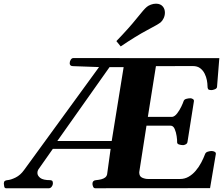

<svg xmlns="http://www.w3.org/2000/svg" viewBox="-100 -1002 1194 1022"><path d="M-67.9 0Q-75.7 0 -77.6 -9.8Q-79.6 -19.5 -79.6 -24.9Q-79.6 -34.7 -74.5 -38.6Q-69.3 -42.5 -61.5 -43Q-42.5 -44.4 -16.8 -57.1Q8.8 -69.8 28.3 -97.2L427.2 -645L289.1 -649.9Q271 -649.9 271 -665.5Q271 -675.3 276.6 -684.1Q282.2 -692.9 290.5 -692.9L1067.4 -692.4L1055.2 -539.1Q1054.2 -530.8 1043.2 -526.6Q1032.2 -522.5 1026.9 -522.5Q1010.7 -522.5 1007.6 -527.8Q1004.4 -533.2 1004.4 -545.9Q1004.4 -557.6 1001.2 -575Q998 -592.3 989.5 -609.6Q981 -627 965.8 -638.7Q950.7 -650.4 926.3 -650.4L730 -649.9L687 -379.9H816.9Q830.1 -381.8 842.8 -398.2Q855.5 -414.6 864.7 -433.8Q874 -453.1 877 -462.9Q879.9 -472.7 891.6 -475.8Q903.3 -479 914.1 -479Q919.4 -479 926.5 -474.9Q933.6 -470.7 932.1 -462.4L897.9 -246.1Q896.5 -237.8 888.4 -233.6Q880.4 -229.5 875 -229.5Q863.8 -229.5 853 -232.9Q842.3 -236.3 842.8 -245.6Q843.3 -256.3 840.3 -277.1Q837.4 -297.9 829.8 -315.4Q822.3 -333 808.1 -333H679.7L641.1 -85Q641.1 -63 656.7 -56.2Q672.4 -49.3 687.5 -49.3H858.9Q883.3 -49.3 904.1 -61.3Q924.8 -73.2 941.7 -93Q958.5 -112.8 970.9 -136.2Q983.4 -159.7 991.7 -182.1Q995.1 -191.4 1006.6 -194.8Q1018.1 -198.2 1025.9 -198.2Q1035.2 -198.2 1042.7 -194.1Q1050.3 -189.9 1048.8 -181.6L1018.1 -0.5L406.7 0Q398.9 0 395.5 -8.8Q392.1 -17.6 392.1 -23.4Q392.1 -41.5 410.2 -43Q426.3 -44.4 438.7 -47.6Q451.2 -50.8 459.5 -57.1Q467.8 -63.5 470.2 -74.2L488.8 -209.5H181.2L104 -99.6Q99.1 -92.3 99.1 -81.5Q99.1 -66.9 114.3 -54.9Q129.4 -43 168 -43Q177.2 -42 179.4 -37.6Q181.6 -33.2 181.6 -24.9Q181.6 -17.1 175.3 -8.5Q168.9 0 160.6 0ZM205.1 -251.5H494.6L558.1 -644.5H482.9ZM542.5 -754.9 519.5 -783.2Q586.4 -852.5 627 -903.3Q667.5 -954.1 680.7 -964.8Q689.5 -972.2 703.1 -977.3Q716.8 -982.4 730.5 -982.4Q754.9 -982.4 767.6 -966.3Q777.8 -953.1 777.8 -934.6Q777.8 -919.4 771.2 -905.3Q764.6 -891.1 754.9 -882.8Q741.7 -872.1 683.6 -841.6Q625.5 -811 542.5 -754.9Z"/></svg>

Font: Gelasio
Style: Bold Italic
Weight: 700
Italic angle: -8.5°
Designer: Eben Sorkin
Foundry: Eben Sorkin
Version: Version 1.008